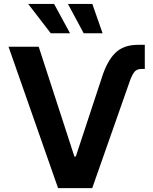

<svg xmlns="http://www.w3.org/2000/svg" viewBox="-20 -968 789 988"><path d="M503.9 -568.4Q530.8 -653.8 573.2 -695.6Q615.7 -737.3 689.5 -737.3H725.1V-613.3H709Q683.6 -613.3 671.4 -597.7Q659.2 -582 648.4 -551.8L454.6 0H278.8L23.9 -727.5H179.2L362.8 -162.6H370.1ZM410.6 -796.9 329.6 -947.8H455.1L507.8 -796.9ZM241.2 -796.9 125 -947.8H258.3L340.3 -796.9Z"/></svg>

Font: Inter
Style: 650
Weight: 650
Designer: Rasmus Andersson
Foundry: rsms
Version: Version 4.001;git-66647c0bb